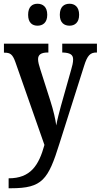

<svg xmlns="http://www.w3.org/2000/svg" viewBox="-20 -769 537 1024"><path d="M351 -632C377 -632 402 -647 402 -690C402 -734 377 -749 351 -749C323 -749 299 -734 299 -690C299 -647 323 -632 351 -632ZM180 -632C207 -632 232 -647 232 -690C232 -734 207 -749 180 -749C153 -749 130 -734 130 -690C130 -647 153 -632 180 -632ZM26 182V235H39C206 235 237 189 297 -3L428 -416C446 -475 462 -489 495 -489H497V-536H312V-489H316C352 -487 370 -479 370 -452C370 -436 365 -415 360 -399L305 -204C296 -170 286 -134 280 -100C276 -131 266 -177 248 -233L195 -399C188 -420 183 -439 183 -453C183 -476 197 -489 235 -489H238V-536H1V-488H5C34 -488 47 -480 62 -438L217 4C187 113 143 182 26 182Z"/></svg>

Font: Noto Serif Bengali Condensed SemiBold
Style: Regular
Weight: 600
Width: 3
Designer: Juan Bruce, Universal Thirst, Indian Type Foundry and the Monotype Design Team.
Foundry: Monotype Imaging Inc.
Version: Version 2.003